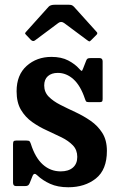

<svg xmlns="http://www.w3.org/2000/svg" viewBox="-20 -775 501 810"><path d="M338 -359Q319.5 -414 289.8 -440.8Q260 -467.5 224 -467.5Q197.5 -467.5 182 -453.8Q166.5 -440 166.5 -414.5Q166.5 -386.5 185.5 -367.2Q204.5 -348 234.5 -332.8Q264.5 -317.5 298.5 -301.8Q332.5 -286 362.5 -265.2Q392.5 -244.5 411.8 -214Q431 -183.5 431 -138.5Q431 -59 384.5 -22Q338 15 268 15Q223.5 15 191.5 0.5Q159.5 -14 137 -35.5Q124 -48.5 117.5 -33L105 -2Q102.5 4 98.5 7Q94.5 10 85.5 10H47.5Q35 10 35 -4.5V-166Q35 -175 37.2 -178.5Q39.5 -182 48 -182H92Q102 -182 104.8 -178.8Q107.5 -175.5 110 -168.5Q128.5 -109.5 160.8 -80.8Q193 -52 236 -52Q269 -52 287.5 -68Q306 -84 306 -113Q306 -142.5 287.5 -161.8Q269 -181 239.8 -195.5Q210.5 -210 177.8 -224.8Q145 -239.5 116 -260Q87 -280.5 68.5 -311.5Q50 -342.5 50 -390Q50 -459 92.5 -497Q135 -535 197 -535Q239 -535 268 -519.8Q297 -504.5 314 -485Q321 -477 324 -476Q327 -475 331 -487L343.5 -519Q346 -525.5 349.5 -527.8Q353 -530 363 -530H400Q413 -530 413 -516V-357.5Q413 -349 410.2 -346.5Q407.5 -344 399 -344H356Q345 -344 342.8 -347.8Q340.5 -351.5 338 -359ZM109.5 -607.5 91.5 -626.5Q86 -632 85.8 -634Q85.5 -636 91 -642L185 -746.5Q192.5 -755 211.5 -755H269Q279 -755 283.2 -753Q287.5 -751 292 -746.5L388 -640Q393.5 -634.5 387 -628L364.5 -605.5Q359 -600 357 -600.2Q355 -600.5 348.5 -605L251 -677.5Q238 -687 226 -678L127.5 -604.5Q119 -598 109.5 -607.5Z"/></svg>

Font: Besley* Narrow Semi
Style: Regular
Weight: 600
Width: 4
Designer: Owen Earl
Foundry: indestructible type*
Version: Version 3.000; ttfautohint (v1.8.3)